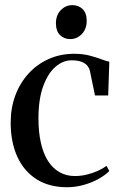

<svg xmlns="http://www.w3.org/2000/svg" viewBox="-20 -734 476 764"><path d="M246.5 11Q175 11 124.8 -21.2Q74.5 -53.5 48.5 -111.2Q22.5 -169 22.5 -246Q22.5 -304.5 41 -354.2Q59.5 -404 93.5 -441.2Q127.5 -478.5 173.8 -499.2Q220 -520 276 -520Q308.5 -520 335.8 -513Q363 -506 383.2 -498.2Q403.5 -490.5 415 -488.5L410.5 -354H358L337.5 -453Q336 -461 329 -470.8Q322 -480.5 306.8 -487.2Q291.5 -494 264 -494Q230.5 -494 200.5 -468Q170.5 -442 151.8 -390.5Q133 -339 133 -263Q133 -208 142.8 -165.2Q152.5 -122.5 171.2 -93.2Q190 -64 217 -48.8Q244 -33.5 278 -33.5Q301.5 -33.5 325.5 -39.2Q349.5 -45 370 -54.5Q390.5 -64 404 -74L415 -53.5Q399.5 -37.5 372.8 -22.5Q346 -7.5 313.2 1.8Q280.5 11 246.5 11ZM259 -578.5Q235 -578.5 218.8 -594.5Q202.5 -610.5 202.5 -641Q202.5 -673.5 221.8 -693.5Q241 -713.5 267.5 -713.5H268.5Q292.5 -713.5 308.8 -697.8Q325 -682 325 -651Q325 -619 305.8 -598.8Q286.5 -578.5 260 -578.5Z"/></svg>

Font: Merriweather 144pt
Style: Regular
Weight: 400
Version: Version 2.100